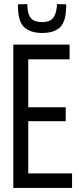

<svg xmlns="http://www.w3.org/2000/svg" viewBox="-20 -918 387 938"><path d="M45 0V-700H320V-628H118V-394H301V-326H118V-71H332V0ZM186 -757Q132 -757 101 -782.5Q70 -808 68 -878Q67 -888 68 -897L113 -898Q113 -895 113.5 -892Q114 -889 114 -887Q115 -847 132 -828.5Q149 -810 186 -810Q222 -810 238 -828.5Q254 -847 258 -887Q258 -892 258 -898L303 -897Q304 -888 303 -878Q301 -811 272.5 -784Q244 -757 186 -757Z"/></svg>

Font: Georama Condensed
Style: Regular
Weight: 400
Width: 3
Designer: Jean-Baptiste Levee
Foundry: Production Type
Version: Version 1.000